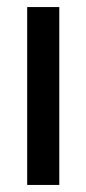

<svg xmlns="http://www.w3.org/2000/svg" viewBox="-20 -524 245 544"><path d="M57 0H148V-504H57Z"/></svg>

Font: Hibana 45 SubMedium
Style: Regular
Weight: 500
Width: 6
Designer: pygmalion
Foundry: ybstudio
Version: Version 2021.007;FEAKit 1.0